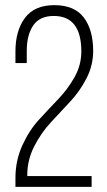

<svg xmlns="http://www.w3.org/2000/svg" viewBox="-20 -726 417 746"><path d="M191 -706Q269 -706 305.5 -658Q342 -610 342 -528Q342 -472 316 -421.5Q290 -371 252.5 -331Q215 -291 177.5 -250.5Q140 -210 113.5 -158.5Q87 -107 86 -50V-42H336V0H40V-34Q40 -102 66.5 -160.5Q93 -219 130.5 -260Q168 -301 205.5 -340Q243 -379 269.5 -426Q296 -473 296 -526Q296 -664 189 -664Q134 -664 109 -627Q84 -590 84 -529V-481H40V-526Q40 -607 77 -656.5Q114 -706 191 -706Z"/></svg>

Font: Bebas Neue Book
Style: Regular
Weight: 300
Designer: Ryoichi Tsunekawa
Foundry: Ryoichi Tsunekawa
Version: Version 1.003;PS 001.003;hotconv 1.0.88;makeotf.lib2.5.64775